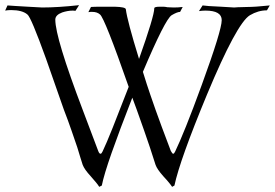

<svg xmlns="http://www.w3.org/2000/svg" viewBox="-29 -690 1064 743"><path d="M355 33Q348 21 322 -8Q298 -34 291 -52Q287 -63 282 -80.5Q277 -98 270 -120Q260 -149 247.5 -185.5Q235 -222 218 -266L149 -463Q91 -624 77 -634Q57 -651 14 -651Q7 -651 1.5 -650.5Q-4 -650 -9 -649L0 -669Q9 -668 28.5 -667Q48 -666 79 -664L134 -661Q195 -661 277 -670L263 -648Q262 -648 259 -648.5Q256 -649 253 -649Q242 -649 231.5 -647Q221 -645 212 -642Q185 -632 185 -614Q185 -544 291 -265L351 -106Q355 -95 360 -95Q364 -95 368 -104Q382 -133 407 -195.5Q432 -258 469 -354Q376 -620 358 -634Q347 -644 328 -644Q325 -644 321.5 -644Q318 -644 313 -643L323 -663Q325 -663 332 -663.5Q339 -664 350 -664H415Q457 -663 458 -654Q463 -611 509 -462Q568 -628 568 -658Q568 -664 589 -664Q595 -664 602.5 -664Q610 -664 619 -662Q625 -662 631 -661.5Q637 -661 644 -661Q652 -661 660.5 -661.5Q669 -662 678 -663L668 -644Q657 -644 635 -631Q610 -615 524 -412Q540 -360 552.5 -324Q565 -288 573 -265Q582 -239 597 -199Q612 -159 632 -106Q638 -95 641 -95Q645 -95 649 -104Q665 -137 691 -201.5Q717 -266 752 -362Q829 -573 829 -612Q829 -649 766 -649Q759 -649 753 -648.5Q747 -648 741 -647L755 -669Q762 -668 780 -666.5Q798 -665 827 -664L877 -661Q881 -662 928 -663Q958 -663 1015 -669L1004 -650Q970 -650 938 -631Q887 -600 772 -324Q667 -71 646 28L637 33Q634 28 625.5 17.5Q617 7 603 -8Q579 -35 573 -52L551 -120Q541 -149 528.5 -185.5Q516 -222 500 -266L483 -312Q433 -184 403 -98.5Q373 -13 365 28Z"/></svg>

Font: Gideon Roman
Style: Regular
Weight: 400
Designer: Robert E. Leuschke
Foundry: Robert E. Leuschke
Version: Version 2.010